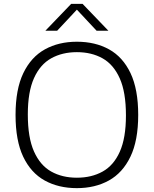

<svg xmlns="http://www.w3.org/2000/svg" viewBox="-20 -965 796 994"><path d="M378 9Q283 9 211.5 -30.5Q140 -70 100.2 -153.5Q60.5 -237 60.5 -370Q60.5 -503 100.8 -586.5Q141 -670 212.5 -709.5Q284 -749 378 -749Q473 -749 544.5 -709.5Q616 -670 655.8 -586.2Q695.5 -502.5 695.5 -370Q695.5 -237.5 655.2 -153.8Q615 -70 543.5 -30.5Q472 9 378 9ZM378 -45Q454 -45 511.2 -76.8Q568.5 -108.5 600.2 -179.5Q632 -250.5 632 -367.5Q632 -487.5 600 -559.2Q568 -631 511 -663Q454 -695 378 -695Q302.5 -695 245.2 -663.2Q188 -631.5 156 -560.5Q124 -489.5 124 -372.5Q124 -252.5 156 -180.8Q188 -109 245 -77Q302 -45 378 -45ZM215 -806 348.5 -945H407.5L541 -806H480L378 -915L276 -806Z"/></svg>

Font: Encode Sans SmExp Lt
Style: Regular
Weight: 300
Width: 6
Designer: Multiple Designers
Foundry: Impallari Type
Version: Version 3.002; ttfautohint (v1.8.3) -l 8 -r 50 -G 200 -x 14 